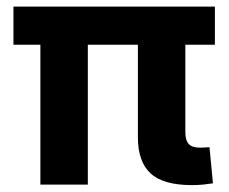

<svg xmlns="http://www.w3.org/2000/svg" viewBox="-20 -549 680 571"><path d="M550.8 1.5Q465.8 1.5 428 -33.2Q390.1 -67.9 390.1 -140.6V-498H531.2V-156.2Q531.2 -131.8 541.3 -120.8Q551.3 -109.9 574.2 -109.9Q583 -109.9 590.3 -110.4Q597.7 -110.8 603 -111.3L613.3 -3.9Q602.1 -2 585.4 -0.2Q568.8 1.5 550.8 1.5ZM100.1 0V-498H241.2V0ZM20 -416V-529.3H619.1V-416Z"/></svg>

Font: Inter 24pt
Style: Bold
Weight: 700
Designer: Rasmus Andersson
Foundry: rsms
Version: Version 4.001;git-66647c0bb